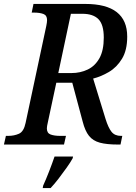

<svg xmlns="http://www.w3.org/2000/svg" viewBox="-40 -734 690 975"><path d="M-20 0 -10 -44H2Q32 -44 56.5 -55Q81 -66 90 -110L195 -602Q197 -611 198 -619Q199 -627 199 -632Q199 -656 180.5 -663Q162 -670 133 -670H121L130 -714H393Q606 -714 606 -548Q606 -479 579.5 -435.5Q553 -392 513 -368.5Q473 -345 433 -335L496 -130Q510 -85 526.5 -64.5Q543 -44 574 -44H581L572 0H559Q502 0 467 -9.5Q432 -19 412 -44Q392 -69 380 -116L327 -314H246L203 -113Q198 -92 198 -82Q198 -58 217 -51Q236 -44 265 -44H295L285 0ZM323 -363Q368 -363 405.5 -381Q443 -399 465 -438.5Q487 -478 487 -543Q487 -609 460 -636.5Q433 -664 378 -664H320L256 -363ZM179 209Q194 176 209.5 136Q225 96 237 61H331L329 70Q318 90 298.5 117.5Q279 145 257.5 173Q236 201 217 221H177Z"/></svg>

Font: Noto Serif SemiCondensed Medium
Style: Italic
Weight: 500
Width: 4
Italic angle: -12°
Designer: Monotype Design Team
Foundry: Monotype Imaging Inc.
Version: Version 2.013